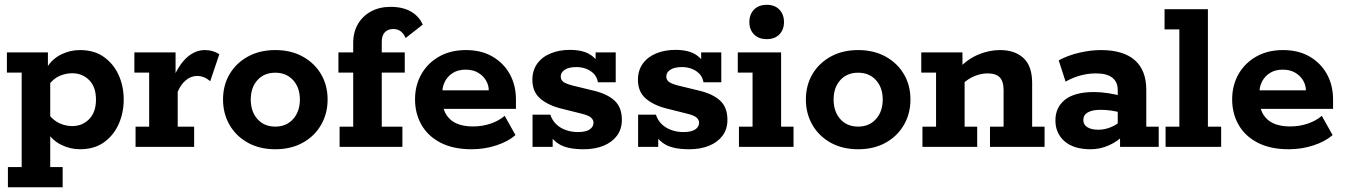

<svg xmlns="http://www.w3.org/2000/svg" viewBox="-20 -622 5695 813"><path d="M9.2 -400H182.9V-332L177.7 -334.3Q200.3 -372.3 238.6 -391.2Q277 -410 318.5 -410Q378.9 -410 419.9 -380.8Q461 -351.6 482.4 -304.3Q503.8 -256.9 503.8 -200.5Q503.8 -144.2 482.4 -96.3Q461 -48.4 419.9 -19.2Q378.9 10 318.5 10Q277 10 238.6 -9.2Q200.3 -28.4 177.7 -65.7L192.7 -68V85.5H245.3V171H13.5V85.5H71.8V-314.5H9.2ZM285.8 -88.1Q328.4 -88.1 357.4 -117.4Q386.4 -146.7 386.4 -200.5Q386.4 -254.1 357.4 -283Q328.4 -311.9 285.8 -311.9Q259.7 -311.9 234 -301.3Q208.4 -290.7 187.5 -264.3L192.7 -307.2V-91.9L187.5 -135.7Q208.4 -110.1 234 -99.1Q259.7 -88.1 285.8 -88.1Z M554 0V-85.5H611.6V-314.5H549V-400H723.4V-279.9L713.6 -291.7Q740.2 -352.5 774.4 -381.3Q808.5 -410 847.5 -410Q882.1 -410 908.7 -392.3L870 -277.9Q856.3 -290.1 842.4 -295.4Q828.5 -300.6 816.1 -300.6Q789.4 -300.6 767.8 -283Q746.2 -265.5 732.5 -233.5V-85.5H802.1V0Z M1145.7 10Q1079.5 10 1029.6 -17.6Q979.7 -45.2 952 -93.2Q924.4 -141.2 924.4 -200.5Q924.4 -260.8 952 -307.8Q979.7 -354.8 1029.6 -382.4Q1079.6 -410 1145.8 -410Q1212.1 -410 1262 -382.4Q1311.9 -354.8 1339.5 -307.8Q1367.2 -260.8 1367.2 -200.5Q1367.2 -141.2 1339.5 -93.2Q1311.9 -45.2 1261.9 -17.6Q1212 10 1145.7 10ZM1145.8 -85.9Q1192.6 -85.9 1221.2 -117.9Q1249.8 -149.9 1249.8 -200.5Q1249.8 -251.1 1221.2 -282.6Q1192.5 -314.1 1145.8 -314.1Q1098.2 -314.1 1070 -282.6Q1041.8 -251.1 1041.8 -200.5Q1041.8 -149.9 1070 -117.9Q1098.2 -85.9 1145.8 -85.9Z M1418 0V-85.5H1475.6V-314.5H1413V-400H1475.6V-439.8Q1475.6 -485.9 1495.7 -520.3Q1515.9 -554.7 1551.7 -573.9Q1587.4 -593 1633.5 -593Q1686.4 -593 1720.8 -572.6Q1755.2 -552.2 1770 -517.7L1697.6 -461Q1690.1 -478.9 1677.3 -489Q1664.6 -499.1 1645.4 -499.1Q1622.2 -499.1 1609.3 -485.1Q1596.5 -471.2 1596.5 -445V-400H1693.9V-314.5H1596.5V-85.5H1683.9V0Z M1977 10Q1899.7 10 1846.1 -17.5Q1792.4 -45 1764.9 -93.1Q1737.4 -141.2 1737.4 -201.3Q1737.4 -260.3 1763.9 -307.3Q1790.4 -354.3 1838.9 -382.2Q1887.4 -410 1952.7 -410Q2018.4 -410 2065.9 -382.2Q2113.4 -354.3 2139.1 -307.3Q2164.7 -260.3 2164.7 -200.8V-160.9H1801.9V-239.6H2049.6Q2049.6 -261.3 2038 -281.1Q2026.5 -301 2004.7 -314Q1983 -327.1 1951.4 -327.1Q1920.1 -327.1 1898.2 -313.5Q1876.4 -300 1864.8 -278.3Q1853.2 -256.6 1853.2 -232.1V-200.8Q1853.2 -147.7 1885.6 -117.2Q1918.1 -86.6 1983.6 -86.6Q2022.7 -86.6 2057.7 -98.6Q2092.6 -110.5 2117.1 -131.5L2162.7 -50Q2131.5 -22.7 2081.7 -6.4Q2031.9 10 1977 10Z M2451.6 10Q2380.4 10 2345.2 -13.1Q2310 -36.2 2298.3 -72.4L2320.2 -79.6V0H2235V-136.5H2310.4Q2317.7 -113.1 2334.7 -96.5Q2351.7 -80 2375.7 -71.4Q2399.8 -62.8 2426.4 -62.8Q2460.5 -62.8 2476.8 -73.8Q2493.1 -84.9 2493.1 -102.3Q2493.1 -114.3 2483 -123.7Q2472.9 -133.2 2441.8 -140.9L2352.4 -163.3Q2297.9 -177.6 2266.1 -206Q2234.3 -234.4 2234.3 -284Q2234.3 -324 2254.8 -352.5Q2275.3 -381 2311.5 -395.9Q2347.8 -410.8 2392.7 -410.8Q2450 -410.8 2481.6 -389.1Q2513.2 -367.5 2523.2 -333.6L2502 -333.4V-400H2587.2V-273.6H2511.8Q2508.3 -294.9 2495 -309.1Q2481.6 -323.3 2462 -330.7Q2442.5 -338 2421.1 -338Q2388.8 -338 2371.6 -326.8Q2354.4 -315.6 2354.4 -298Q2354.4 -283.6 2365.6 -275.3Q2376.8 -267.1 2404.2 -259.9L2493.6 -238.2Q2550.6 -224.7 2581.9 -196.3Q2613.2 -167.8 2613.2 -114.6Q2613.2 -75.3 2592.6 -47.5Q2571.9 -19.7 2535.6 -4.9Q2499.4 10 2451.6 10Z M2898.6 10Q2827.4 10 2792.2 -13.1Q2757 -36.2 2745.3 -72.4L2767.2 -79.6V0H2682V-136.5H2757.4Q2764.7 -113.1 2781.7 -96.5Q2798.7 -80 2822.7 -71.4Q2846.8 -62.8 2873.4 -62.8Q2907.5 -62.8 2923.8 -73.8Q2940.1 -84.9 2940.1 -102.3Q2940.1 -114.3 2930 -123.7Q2919.9 -133.2 2888.8 -140.9L2799.4 -163.3Q2744.9 -177.6 2713.1 -206Q2681.3 -234.4 2681.3 -284Q2681.3 -324 2701.8 -352.5Q2722.3 -381 2758.5 -395.9Q2794.8 -410.8 2839.7 -410.8Q2897 -410.8 2928.6 -389.1Q2960.2 -367.5 2970.2 -333.6L2949 -333.4V-400H3034.2V-273.6H2958.8Q2955.3 -294.9 2942 -309.1Q2928.6 -323.3 2909 -330.7Q2889.5 -338 2868.1 -338Q2835.8 -338 2818.6 -326.8Q2801.4 -315.6 2801.4 -298Q2801.4 -283.6 2812.6 -275.3Q2823.8 -267.1 2851.2 -259.9L2940.6 -238.2Q2997.6 -224.7 3028.9 -196.3Q3060.2 -167.8 3060.2 -114.6Q3060.2 -75.3 3039.6 -47.5Q3018.9 -19.7 2982.6 -4.9Q2946.4 10 2898.6 10Z M3109 0V-85.5H3166.6V-314.5H3104V-400H3287.5V-85.5H3340.1V0ZM3226.9 -456.3Q3192.3 -456.3 3172.7 -476.4Q3153.1 -496.4 3153.1 -528.3Q3153.1 -561 3172.7 -581.3Q3192.3 -601.6 3226.9 -601.6Q3260.8 -601.6 3280.2 -581.3Q3299.7 -561 3299.7 -528.3Q3299.7 -496.4 3280.2 -476.4Q3260.8 -456.3 3226.9 -456.3Z M3613.7 10Q3547.5 10 3497.6 -17.6Q3447.7 -45.2 3420 -93.2Q3392.4 -141.2 3392.4 -200.5Q3392.4 -260.8 3420 -307.8Q3447.7 -354.8 3497.6 -382.4Q3547.6 -410 3613.8 -410Q3680.1 -410 3730 -382.4Q3779.9 -354.8 3807.5 -307.8Q3835.2 -260.8 3835.2 -200.5Q3835.2 -141.2 3807.5 -93.2Q3779.9 -45.2 3729.9 -17.6Q3680 10 3613.7 10ZM3613.8 -85.9Q3660.6 -85.9 3689.2 -117.9Q3717.8 -149.9 3717.8 -200.5Q3717.8 -251.1 3689.2 -282.6Q3660.5 -314.1 3613.8 -314.1Q3566.2 -314.1 3538 -282.6Q3509.8 -251.1 3509.8 -200.5Q3509.8 -149.9 3538 -117.9Q3566.2 -85.9 3613.8 -85.9Z M3886 0V-85.5H3943.6V-314.5H3881V-400H4055.4V-337.5L4042.1 -335Q4080.4 -373.8 4124.9 -391.9Q4169.4 -410 4214.7 -410Q4277.4 -410 4313.9 -376.1Q4350.5 -342.3 4350.5 -270.7V-85.5H4403.1V0H4172V-85.5H4229.6V-239.8Q4229.6 -277.8 4213.2 -294.5Q4196.9 -311.2 4162.1 -311.2Q4135.4 -311.2 4107.9 -300.4Q4080.3 -289.7 4053.2 -264.5L4064.5 -297.8V-85.5H4117.8V0Z M4598.3 10Q4526 10 4487.5 -24Q4449 -58 4449 -112Q4449 -167.5 4489.9 -199.9Q4530.8 -232.3 4613.3 -232.3Q4640.8 -232.3 4673.3 -227.3Q4705.8 -222.3 4730.4 -214.8L4712.9 -203V-241.6Q4712.9 -274.8 4689.9 -293Q4667 -311.2 4620.6 -311.2Q4587.1 -311.2 4554.5 -302.3Q4521.9 -293.4 4492.1 -276.4L4463 -366.5Q4503.8 -388.3 4551.4 -399.1Q4599 -410 4641.4 -410Q4736.5 -410 4785.2 -367.2Q4833.8 -324.4 4833.8 -241.4V-85.5H4886.4V0H4722.7V-65.8L4740.8 -52.2Q4713.5 -23.5 4676 -6.8Q4638.6 10 4598.3 10ZM4631.1 -72.7Q4657.5 -72.7 4684 -83.5Q4710.5 -94.4 4724.2 -109.8L4712.9 -78V-171.2L4730.2 -143.2Q4708.3 -150.7 4685.3 -153.8Q4662.3 -157 4640.1 -157Q4605.2 -157 4586.2 -146.1Q4567.2 -135.3 4567.2 -113.8Q4567.2 -94.1 4584.1 -83.4Q4601 -72.7 4631.1 -72.7Z M4915.5 0V-85.5H4973.8V-497.5H4911.2V-583H5094.7V-85.5H5150.8V0Z M5437 10Q5359.7 10 5306.1 -17.5Q5252.4 -45 5224.9 -93.1Q5197.4 -141.2 5197.4 -201.3Q5197.4 -260.3 5223.9 -307.3Q5250.4 -354.3 5298.9 -382.2Q5347.4 -410 5412.7 -410Q5478.4 -410 5525.9 -382.2Q5573.4 -354.3 5599.1 -307.3Q5624.7 -260.3 5624.7 -200.8V-160.9H5261.9V-239.6H5509.6Q5509.6 -261.3 5498 -281.1Q5486.5 -301 5464.7 -314Q5443 -327.1 5411.4 -327.1Q5380.1 -327.1 5358.2 -313.5Q5336.4 -300 5324.8 -278.3Q5313.2 -256.6 5313.2 -232.1V-200.8Q5313.2 -147.7 5345.6 -117.2Q5378.1 -86.6 5443.6 -86.6Q5482.7 -86.6 5517.7 -98.6Q5552.6 -110.5 5577.1 -131.5L5622.7 -50Q5591.5 -22.7 5541.7 -6.4Q5491.9 10 5437 10Z"/></svg>

Font: Rokkitt SemiBold
Style: Regular
Weight: 600
Designer: Vernon Adams
Foundry: Vernon Adams
Version: Version 3.103